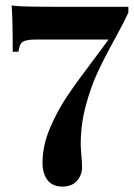

<svg xmlns="http://www.w3.org/2000/svg" viewBox="-20 -541 495 709"><path d="M454 -495Q442 -467 405 -399Q365 -327 340 -273Q315 -219 296.5 -150Q278 -81 278 -6L280 28Q283 54 283 75Q283 106 264 127Q245 148 210 148Q174 148 155.5 124Q137 100 137 60Q137 -2 164 -66.5Q191 -131 228.5 -186.5Q266 -242 326 -321Q338 -338 352 -356Q366 -374 381 -395H115Q88 -395 74.5 -391Q61 -387 56 -378Q51 -369 48 -350H27Q27 -470 23 -521Q45 -516 172 -516H454Z"/></svg>

Font: Playfair Display SC
Style: Bold
Weight: 700
Designer: Claus Eggers Sørensen
Foundry: Claus Eggers Sørensen
Version: Version 1.200; ttfautohint (v1.6)